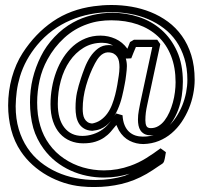

<svg xmlns="http://www.w3.org/2000/svg" viewBox="-20 -733 803 772"><path d="M347.7 -235.8Q368.7 -239.3 384.3 -250Q399.9 -260.7 411.4 -276.6Q422.9 -292.5 430.4 -312Q438 -331.5 443.1 -351.8Q448.2 -372.1 451.7 -392.1Q455.1 -412.1 457.5 -428.7Q458.5 -436.5 459.5 -445.3Q460.4 -454.1 460.4 -462.9Q460.4 -474.6 458.5 -485.6Q456.5 -496.6 451.2 -504.6Q445.8 -512.7 436.8 -517.6Q427.7 -522.5 413.1 -522.5Q403.8 -522 396 -517.8Q388.2 -513.7 382.1 -507.3Q376 -501 370.8 -493.2Q365.7 -485.4 361.8 -478Q339.8 -436.5 326.2 -388.9Q312.5 -341.3 312.5 -295.4Q312.5 -284.7 314 -274.4Q315.4 -264.2 319.8 -255.9Q324.2 -247.6 332 -242.2Q339.8 -236.8 352.5 -236.3ZM351.1 -207Q331.1 -208 317.9 -216.1Q304.7 -224.1 297.1 -236.8Q289.6 -249.5 286.6 -265.6Q283.7 -281.7 283.7 -298.3Q283.7 -317.4 285.2 -332.5Q286.6 -347.7 289.6 -361.6Q292.5 -375.5 296.4 -388.9Q300.3 -402.3 305.2 -417.5Q311.5 -437 320.6 -460.4Q329.6 -483.9 342.8 -504.2Q356 -524.4 374.3 -538.1Q392.6 -551.8 417.5 -551.8Q434.6 -551.8 448.2 -544.9Q461.9 -538.1 471.2 -526.4Q480.5 -514.6 485.4 -499.3Q490.2 -483.9 490.2 -467.3Q490.2 -460.4 489.3 -450.9Q488.3 -441.4 487.1 -431.2Q485.8 -420.9 484.4 -411.1Q482.9 -401.4 481.4 -394.5Q477.5 -372.6 470.9 -345.2Q464.4 -317.9 452.9 -292Q441.4 -266.1 424.8 -245.4Q408.2 -224.6 384.8 -214.8Q375 -210.9 368.2 -209.7Q361.3 -208.5 351.1 -207ZM647 -121.1Q645.5 -112.3 644 -103.3Q642.6 -94.2 640.1 -85.9Q638.2 -78.6 631.8 -74.2Q625.5 -69.8 619.1 -65.9Q606.9 -57.6 594.5 -49.3Q582 -41 569.3 -33.7Q520 -5.4 467.8 6.8Q415.5 19 360.4 19Q347.2 19 334 18.6Q320.8 18.1 307.1 16.6Q272 13.2 237.1 2Q202.1 -9.3 170.2 -27.3Q138.2 -45.4 111.1 -69.8Q84 -94.2 64 -124Q37.6 -163.1 25.1 -210.9Q12.7 -258.8 12.7 -309.1Q12.7 -366.7 27.8 -421.4Q43 -476.1 70.8 -519.5Q121.6 -598.1 192.4 -646.7Q263.2 -695.3 357.4 -708Q375 -710.4 392.8 -711.7Q410.6 -712.9 429.2 -712.9Q468.8 -712.9 508.8 -706.1Q548.8 -699.2 585.9 -684.3Q623 -669.4 655.3 -645.8Q687.5 -622.1 711.4 -588.6Q735.4 -555.2 749 -511.5Q762.7 -467.8 762.7 -412.1Q762.7 -384.3 756.8 -354.5Q751 -324.7 739.3 -296.4Q727.5 -268.1 710.2 -242.4Q692.9 -216.8 669.9 -197.3Q647 -177.7 618.7 -166.3Q590.3 -154.8 556.6 -153.8Q527.3 -153.8 501.5 -166.7Q475.6 -179.7 458.5 -208L447.8 -230.5Q437 -216.8 425.3 -203.4Q413.6 -189.9 398.4 -179.7Q383.3 -169.4 363 -163.1Q342.8 -156.7 314.5 -156.7Q286.6 -156.7 262.7 -166.5Q238.8 -176.3 220.9 -196Q203.1 -215.8 193.1 -245.4Q183.1 -274.9 183.1 -314Q183.1 -347.2 189 -380.6Q194.8 -414.1 206.3 -444.8Q217.8 -475.6 234.9 -502Q252 -528.3 274.2 -547.9Q296.4 -567.4 324 -578.6Q351.6 -589.8 383.8 -589.8Q415.5 -589.8 444.1 -576.9Q472.7 -564 492.2 -537.1Q494.6 -543.9 497.6 -550.5Q500.5 -557.1 502.9 -564Q510.3 -567.9 518.6 -573.2H612.3Q615.2 -568.8 618.4 -564.5Q621.6 -560.1 624.5 -555.7Q623 -548.3 618.9 -529.3Q614.7 -510.3 609.4 -485.6Q604 -460.9 598.1 -433.1Q592.3 -405.3 586.9 -380.6Q581.5 -356 577.4 -336.9Q573.2 -317.9 571.8 -310.5Q568.4 -295.4 566.4 -280.3Q564.5 -265.1 564.5 -249.5Q564.5 -235.4 568.6 -226.6Q572.8 -217.8 586.4 -217.8Q603 -217.8 616.9 -226.1Q630.9 -234.4 641.8 -248.8Q652.8 -263.2 661.1 -281.7Q669.4 -300.3 675 -320.8Q680.7 -341.3 683.3 -362.3Q686 -383.3 686 -402.3Q686 -461.9 667.7 -508.3Q649.4 -554.7 615.5 -586.4Q581.5 -618.2 533.7 -634.8Q485.8 -651.4 427.2 -651.4Q402.8 -651.4 379.2 -647.9Q355.5 -644.5 332 -636.2Q279.3 -618.2 238.3 -580.6Q197.3 -543 170.9 -494.1Q148.9 -454.1 139.2 -409.9Q129.4 -365.7 129.4 -320.3Q129.4 -296.4 132.3 -272.7Q135.3 -249 142.1 -226.6Q153.8 -186.5 178.2 -152.8Q202.6 -119.1 237.3 -95.7Q272.5 -71.8 313.7 -59.8Q355 -47.9 397.9 -47.9Q452.6 -47.9 503.9 -66.4Q537.1 -78.1 567.4 -96.9Q597.7 -115.7 625.5 -136.7ZM501.5 -34.7Q450.7 -19 398.4 -19Q363.3 -19 329.1 -26.1Q294.9 -33.2 263.4 -47.6Q231.9 -62 204.3 -83.7Q176.8 -105.5 155.3 -134.8Q141.6 -153.3 130.9 -174.8Q120.1 -196.3 113.8 -218.3Q106.9 -243.2 103.8 -269Q100.6 -294.9 100.6 -321.3Q100.6 -371.6 111.6 -417.2Q122.6 -462.9 144.5 -506.8Q165 -548.3 199 -584.2Q232.9 -620.1 273.9 -642.6Q309.1 -662.1 349.6 -671.9Q390.1 -681.6 431.6 -681.6Q486.8 -681.6 538.1 -664.8Q589.4 -647.9 628.7 -613.5Q668 -579.1 691.7 -526.9Q715.3 -474.6 715.3 -404.3Q715.3 -376.5 710.9 -347.4Q706.5 -318.4 696.5 -291.3Q686.5 -264.2 670.4 -240.7Q654.3 -217.3 630.9 -201.2Q621.1 -194.3 608.6 -191.7Q596.2 -189 585.9 -189Q570.8 -189 560.8 -194.3Q550.8 -199.7 544.9 -208.5Q539.1 -217.3 536.9 -228.5Q534.7 -239.7 534.7 -252Q534.7 -270.5 538.1 -288.3Q541.5 -306.2 543.9 -318.8Q556.2 -375.5 568.1 -431.4Q580.1 -487.3 592.3 -543.9H526.4Q521.5 -532.7 516.8 -521.2Q512.2 -509.8 507.8 -498.5Q501.5 -498 495.4 -497.8Q489.3 -497.6 483.4 -497.6Q468.3 -523.9 445.3 -542.5Q422.4 -561 390.6 -561Q349.1 -561 316.2 -541Q283.2 -521 260 -487.1Q236.8 -453.1 224.6 -408.7Q212.4 -364.3 212.4 -315.4Q212.4 -253.4 238.8 -220Q265.1 -186.5 311 -186.5Q333 -186.5 354.7 -193.6Q376.5 -200.7 393.6 -213.4Q410.6 -226.1 423.1 -242.9Q435.5 -259.8 446.8 -276.9Q453.6 -274.9 459.7 -273.2Q465.8 -271.5 472.7 -269.5Q474.1 -246.1 481 -229.7Q487.8 -213.4 499 -203.1Q510.3 -192.9 524.4 -188.2Q538.6 -183.6 554.7 -183.6Q584 -183.6 608.4 -193.6Q632.8 -203.6 652.6 -220.9Q672.4 -238.3 687.5 -261Q702.6 -283.7 712.9 -309.1Q723.1 -334.5 728.3 -360.8Q733.4 -387.2 733.4 -411.6Q733.4 -459.5 721.4 -498.3Q709.5 -537.1 688.5 -567.4Q667.5 -597.7 638.4 -619.6Q609.4 -641.6 575.4 -656Q541.5 -670.4 503.7 -677.2Q465.8 -684.1 427.2 -684.1Q384.3 -684.1 343 -676Q301.8 -668 263.4 -651.6Q225.1 -635.3 191.2 -610.4Q157.2 -585.4 128.9 -551.3Q105.5 -522.9 88.1 -491.5Q70.8 -460 60.1 -424.8Q51.3 -395.5 47.4 -366Q43.5 -336.4 43 -306.2Q43 -255.4 55.4 -213.6Q67.9 -171.9 90.1 -138.7Q112.3 -105.5 142.6 -81.3Q172.9 -57.1 208.5 -41Q244.1 -24.9 283.9 -17.1Q323.7 -9.3 364.7 -9.3Q395 -9.3 424.1 -13.4Q453.1 -17.6 481 -25.9Z"/></svg>

Font: XB Kayhan Pook
Style: Regular
Weight: 700
Designer: Behnam
Foundry: Irmug
Version: Version 7.300 2009